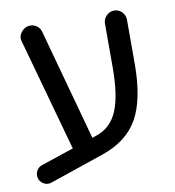

<svg xmlns="http://www.w3.org/2000/svg" viewBox="-75 -649 709 780"><g transform="rotate(-10 279.5 -259.0)"><path d="M492.2 -536.1V-355.5Q492.2 -208 447.3 -128.4Q402.3 -48.8 297.9 -13.7L77.1 61.5Q71.3 64.5 62.5 64.5Q49.8 64.5 39.1 56.6Q28.3 48.8 24.4 37.1Q22.5 31.2 22.5 23.4Q22.5 10.7 30.3 0Q38.1 -10.7 50.8 -14.6L184.6 -59.6L55.7 -524.4L54.7 -528.3L53.7 -535.2Q53.7 -552.7 67.9 -566.9Q82 -581.1 100.6 -581.1Q116.2 -581.1 128.4 -571.8Q140.6 -562.5 144.5 -547.9L270.5 -87.9L287.1 -93.8Q347.7 -113.3 374.5 -175.3Q401.4 -237.3 401.4 -355.5V-536.1Q401.4 -554.7 415 -568.4Q428.7 -582 447.3 -582Q465.8 -582 479 -568.4Q492.2 -554.7 492.2 -536.1Z"/></g></svg>

Font: KTXP_ComRound
Style: Medium
Weight: 500
Version: Version 1.01;May 16, 2022;FontCreator 13.0.0.2683 64-bit